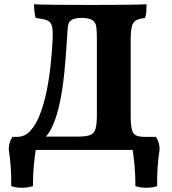

<svg xmlns="http://www.w3.org/2000/svg" viewBox="-20 -699 802 895"><path d="M60.2 0V-61Q95.4 -61 121.3 -89.1Q147.2 -117.2 165.8 -164.6Q184.4 -212 196.6 -270.9Q208.8 -329.8 215.6 -392.9Q222.4 -456 225.2 -513.4Q227.2 -554.8 222.8 -575.2Q218.4 -595.6 200.9 -603.5Q183.4 -611.4 146.2 -615Q142.6 -627.2 140.7 -644.8Q138.8 -662.4 138.8 -679Q174.4 -677.4 237.6 -676.7Q300.8 -676 400.2 -676Q479.6 -676 530.7 -676.5Q581.8 -677 612.8 -677.5Q643.8 -678 663.2 -679Q663.2 -661.8 662.2 -645.7Q661.2 -629.6 655.8 -615Q628.8 -612.4 614.4 -604.3Q600 -596.2 594.6 -575.3Q589.2 -554.4 589.2 -514.2V-161.8Q589.2 -118.4 594.3 -96.7Q599.4 -75 613.8 -68Q628.2 -61 655.8 -61V0ZM179 -46.6 152.4 -62.2H341Q380.4 -62.2 399.7 -69.3Q419 -76.4 425.3 -98.2Q431.6 -120 431.6 -163V-514.2Q431.6 -550.6 429.1 -572.2Q426.6 -593.8 412 -604.2Q405.2 -609.2 392.2 -612.4Q379.2 -615.6 362.2 -615.6Q341.4 -615.6 328.5 -612Q315.6 -608.4 309.6 -603.2Q297.8 -593 295.7 -570.4Q293.6 -547.8 292 -514.2Q287.4 -436.8 280.2 -364Q273 -291.2 260.5 -228.5Q248 -165.8 228.3 -119.1Q208.6 -72.4 179 -46.6ZM611.2 168.6Q611.6 122.8 607 70.7Q602.4 18.6 593 -31.4L629 -61H706.6Q724 -36.8 724 -1.6Q718.2 32.8 715 76.6Q711.8 120.4 712.4 168.6Q691.2 176.2 662.9 176.2Q634.6 176.2 611.2 168.6ZM133.6 168.6Q110.2 176.2 81.9 176.2Q53.6 176.2 32.4 168.6Q33 120.4 29.8 76.6Q26.6 32.8 20.8 -1.6Q20.8 -36.8 38.2 -61H115.8L151.8 -31.4Q142.4 18.6 137.8 70.7Q133.2 122.8 133.6 168.6Z"/></svg>

Font: Vollkorn
Style: Regular
Weight: 400
Designer: Friedrich Althausen
Foundry: Friedrich Althausen
Version: Version 4.104